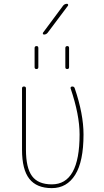

<svg xmlns="http://www.w3.org/2000/svg" viewBox="-20 -970 540 1000"><path d="M250 9.8Q170.9 9.8 132.8 -38.6Q94.7 -86.9 94.7 -190.4V-509.8Q94.7 -519.5 105 -519.5Q115.2 -519.5 115.2 -509.8V-190.4Q115.2 -95.7 147 -52.7Q178.7 -9.8 250 -9.8Q394.5 -9.8 394.5 -269.5Q394.5 -372.1 347.7 -509.8Q346.7 -513.7 349.1 -516.6Q351.6 -519.5 356.4 -519.5Q366.2 -519.5 369.1 -510.7Q415 -376 415 -269.5Q415 -128.9 371.6 -59.6Q328.1 9.8 250 9.8ZM320.3 -719.7Q320.3 -729.5 330.1 -730Q339.8 -730.5 339.8 -719.7V-620.1Q339.8 -610.4 330.1 -610.4Q320.3 -610.4 320.3 -620.1ZM160.2 -620.1V-719.7Q160.2 -729.5 169.9 -730Q179.7 -730.5 179.7 -719.7V-620.1Q179.7 -610.4 169.9 -610.4Q160.2 -610.4 160.2 -620.1ZM209 -790Q205.1 -790 203.6 -793.5Q202.1 -796.9 204.1 -799.8L308.6 -940.4Q316.4 -950.2 329.1 -950.2Q333 -950.2 334.5 -946.8Q335.9 -943.4 334 -940.4L228.5 -799.8Q220.7 -790 209 -790Z"/></svg>

Font: Rounded-X Mgen+ 2m thin
Style: Regular
Weight: 100
Designer: [Source Han Sans]
Ryoko NISHIZUKA  (kana & ideographs); Paul D. Hunt (Latin, Greek & Cyrillic); Wenlong ZHANG  (bopomofo
Version: Version 1.059.20150602